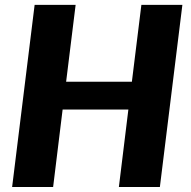

<svg xmlns="http://www.w3.org/2000/svg" viewBox="-20 -748 764 768"><path d="M619.5 0H455.5L493.5 -310H230.5L192.5 0H28.5L118.5 -728.5H282.5L244.5 -421H507.5L545.5 -728.5H709.5Z"/></svg>

Font: Lato Black
Style: Italic
Weight: 900
Italic angle: -7°
Designer: Lukasz Dziedzic
Foundry: tyPoland Lukasz Dziedzic
Version: Version 2.007; 2014-02-27